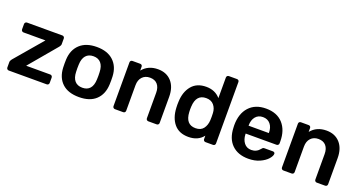

<svg xmlns="http://www.w3.org/2000/svg" viewBox="-41 -1323 3644 1946"><g transform="rotate(20 1780.5 -350.0)"><path d="M64 0Q54 0 47 -7Q40 -14 40 -24V-82Q40 -91 43.5 -98Q47 -105 54 -115L309 -414H72Q62 -414 55 -421.5Q48 -429 48 -439V-496Q48 -506 55 -513Q62 -520 72 -520H453Q463 -520 470 -513Q477 -506 477 -496V-434Q477 -426 472.5 -418Q468 -410 463 -403L213 -106H473Q483 -106 490 -99Q497 -92 497 -81V-24Q497 -14 490.5 -7Q484 0 473 0Z M823 10Q705 10 641 -50Q577 -110 572 -216L571 -260L572 -304Q577 -409 642 -469.5Q707 -530 823 -530Q938 -530 1003 -469.5Q1068 -409 1073 -304Q1074 -292 1074 -260Q1074 -228 1073 -216Q1068 -110 1004 -50Q940 10 823 10ZM823 -91Q876 -91 904.5 -124Q933 -157 935 -221Q936 -231 936 -260Q936 -289 935 -299Q933 -363 904 -396.5Q875 -430 823 -430Q770 -430 741 -396.5Q712 -363 710 -299L709 -260L710 -221Q712 -157 741 -124Q770 -91 823 -91Z M1209 0Q1199 0 1192 -7Q1185 -14 1185 -24V-496Q1185 -507 1192 -513.5Q1199 -520 1209 -520H1292Q1303 -520 1309.5 -513.5Q1316 -507 1316 -496V-455Q1377 -530 1483 -530Q1575 -530 1629 -470Q1683 -410 1683 -305V-24Q1683 -14 1676.5 -7Q1670 0 1659 0H1569Q1559 0 1552 -7Q1545 -14 1545 -24V-299Q1545 -357 1516.5 -389.5Q1488 -422 1435 -422Q1384 -422 1353 -389Q1322 -356 1322 -299V-24Q1322 -14 1315.5 -7Q1309 0 1298 0Z M2003 10Q1902 10 1848 -54.5Q1794 -119 1789 -227L1788 -260L1789 -293Q1793 -399 1847.5 -464.5Q1902 -530 2003 -530Q2099 -530 2156 -464V-686Q2156 -697 2163 -703.5Q2170 -710 2180 -710H2267Q2278 -710 2284.5 -703.5Q2291 -697 2291 -686V-24Q2291 -14 2284.5 -7Q2278 0 2267 0H2186Q2176 0 2169 -7Q2162 -14 2162 -24V-61Q2107 10 2003 10ZM2041 -98Q2098 -98 2125.5 -134.5Q2153 -171 2156 -225Q2157 -237 2157 -263Q2157 -290 2156 -302Q2154 -352 2125 -387Q2096 -422 2041 -422Q1934 -422 1927 -290L1926 -260L1927 -230Q1934 -98 2041 -98Z M2649 10Q2537 10 2471.5 -54Q2406 -118 2402 -236L2401 -261Q2401 -386 2466.5 -458Q2532 -530 2648 -530Q2767 -530 2831.5 -458Q2896 -386 2896 -266V-245Q2896 -235 2889 -228Q2882 -221 2871 -221H2539V-213Q2541 -157 2569.5 -120.5Q2598 -84 2648 -84Q2705 -84 2741 -130Q2750 -141 2755 -143.5Q2760 -146 2772 -146H2860Q2869 -146 2875.5 -141Q2882 -136 2882 -127Q2882 -103 2853.5 -70.5Q2825 -38 2772 -14Q2719 10 2649 10ZM2758 -306V-308Q2758 -367 2728.5 -402.5Q2699 -438 2648 -438Q2597 -438 2568 -402.5Q2539 -367 2539 -308V-306Z M3026 0Q3016 0 3009 -7Q3002 -14 3002 -24V-496Q3002 -507 3009 -513.5Q3016 -520 3026 -520H3109Q3120 -520 3126.5 -513.5Q3133 -507 3133 -496V-455Q3194 -530 3300 -530Q3392 -530 3446 -470Q3500 -410 3500 -305V-24Q3500 -14 3493.5 -7Q3487 0 3476 0H3386Q3376 0 3369 -7Q3362 -14 3362 -24V-299Q3362 -357 3333.5 -389.5Q3305 -422 3252 -422Q3201 -422 3170 -389Q3139 -356 3139 -299V-24Q3139 -14 3132.5 -7Q3126 0 3115 0Z"/></g></svg>

Font: Rubik AZ
Style: Regular
Weight: 500
Designer: Hubert and Fischer
Foundry: Hubert & Fischer
Version: Version 2.000